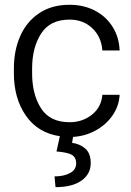

<svg xmlns="http://www.w3.org/2000/svg" viewBox="-20 -555 541 791"><path d="M401.7 -164.5H472.8Q470.8 -119.5 444.5 -80.8Q418.3 -42 375 -18Q331.8 6 281 9L277 33.5Q310.3 38 332 57.7Q353.8 77.5 353.8 116.7Q353.8 162.2 315.6 189.1Q277.5 216 208.7 216L204.7 171.7Q242.7 171.7 268.2 158.1Q293.7 144.5 293.7 118.2Q293.7 92.8 275.4 82.6Q257 72.5 212.7 69L226.7 6.2Q135.5 -7.5 86.4 -78.9Q37.2 -150.3 37.2 -252.8V-272.8Q37.2 -347.3 63.4 -406.5Q89.5 -465.8 141.1 -500.5Q192.8 -535.3 266.3 -535.3Q324.8 -535.3 370.8 -511.4Q416.8 -487.5 443.8 -444.6Q470.8 -401.7 472.8 -347H401.7Q397.7 -403 360.4 -438.6Q323 -474.2 266.3 -474.2Q186.5 -474.2 149.4 -416.7Q112.3 -359.2 112.3 -272.8V-252.8Q112.3 -166.3 149 -108.9Q185.8 -51.5 266.5 -51.5Q319.8 -51.5 358.6 -82.4Q397.5 -113.3 401.7 -164.5Z"/></svg>

Font: FreesentationVF
Style: Regular
Weight: 400
Designer: glyphs from Roboto by Christian Robertson / Hangul glyphs from Noto Sans CJK(Source Han Sans) by Jang Soo-young and Kang
Foundry: PT&
Version: Version 2.001;Glyphs 3.3.1 (3343)